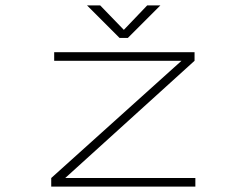

<svg xmlns="http://www.w3.org/2000/svg" viewBox="-20 -694 890 714"><path d="M576.5 -674 455.5 -553H424.5L303.5 -674H352.5L440.5 -583L527.5 -674ZM222.5 -32H706.5V0H170.5V-32L655 -468H181.5V-500H703.5V-468Z"/></svg>

Font: League Mono Wide Thin
Style: Regular
Weight: 100
Width: 8
Designer: Tyler Finck
Foundry: The League of Moveable Type / Tyler Finck
Version: Version 2.210